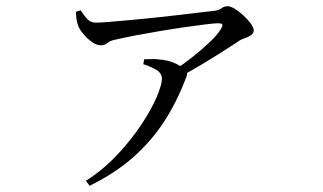

<svg xmlns="http://www.w3.org/2000/svg" viewBox="-20 -541 1040 619"><path d="M539 -313Q570 -333 601 -357.5Q632 -382 656.5 -405.5Q681 -429 692 -447Q699 -459 696.5 -462.5Q694 -466 682 -466Q672 -466 643.5 -462.5Q615 -459 576.5 -453.5Q538 -448 496.5 -441Q455 -434 418 -427Q381 -420 356 -414Q334 -410 326.5 -402.5Q319 -395 304 -395Q293 -395 279 -404Q265 -413 252.5 -427Q240 -441 234 -453Q229 -465 227 -477Q225 -489 225 -503L240 -508Q252 -489 262.5 -478.5Q273 -468 289 -468Q303 -468 333 -470.5Q363 -473 402 -476.5Q441 -480 483 -484.5Q525 -489 563.5 -493.5Q602 -498 630.5 -501.5Q659 -505 670 -506Q686 -508 694.5 -514.5Q703 -521 714 -521Q723 -521 737 -512.5Q751 -504 765 -491Q779 -478 788.5 -465Q798 -452 798 -443Q798 -433 788.5 -427Q779 -421 767 -417Q755 -413 746 -406Q728 -394 696.5 -374Q665 -354 627.5 -331.5Q590 -309 552 -289ZM257 42Q313 6 358 -42Q403 -90 435.5 -139Q468 -188 485 -228Q502 -268 502 -287Q502 -305 484.5 -315.5Q467 -326 442 -334L445 -350Q461 -350 472.5 -350.5Q484 -351 495 -349Q522 -347 542 -338Q562 -329 571 -321Q579 -314 582 -308Q585 -302 580 -291Q551 -214 510 -150.5Q469 -87 410.5 -35Q352 17 269 58Z"/></svg>

Font: Noto Serif SC
Style: Regular
Weight: 400
Designer: Ryoko NISHIZUKA 西塚涼子 (kana & ideographs); Frank Grießhammer (Latin, Greek & Cyrillic); Wenlong ZHANG 张文龙 (bopomofo); San
Foundry: Adobe
Version: Version 2.002-H1;hotconv 1.1.0;makeotfexe 2.6.0